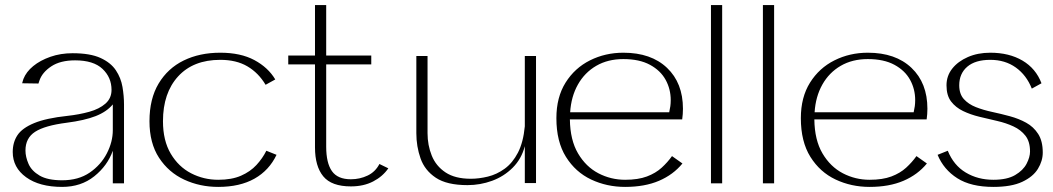

<svg xmlns="http://www.w3.org/2000/svg" viewBox="-20 -720 4135 754"><path d="M224 14Q135 14 82.5 -24Q30 -62 30 -123Q30 -161 48.5 -189Q67 -217 114 -236.5Q161 -256 245 -265Q291 -270 330.5 -281Q370 -292 394 -313Q418 -334 418 -367Q418 -416 382.5 -449.5Q347 -483 275 -483Q217 -483 181.5 -459.5Q146 -436 135 -404Q134 -401 133 -398Q132 -395 131 -392L67 -393Q68 -398 69.5 -402Q71 -406 72 -410Q83 -438 110.5 -460.5Q138 -483 178 -497Q218 -511 265 -511Q334 -511 374.5 -492.5Q415 -474 435 -444Q455 -414 461 -378.5Q467 -343 467 -310V0H423V-128Q402 -69 350 -27.5Q298 14 224 14ZM224 -12Q288 -12 332 -42Q376 -72 399.5 -117.5Q423 -163 423 -209V-310Q399 -281 355.5 -264Q312 -247 242 -238Q156 -227 118 -202.5Q80 -178 80 -129Q80 -104 92 -76.5Q104 -49 135.5 -30.5Q167 -12 224 -12Z M837 14Q765 14 703.5 -14.5Q642 -43 604.5 -100.5Q567 -158 567 -244Q567 -332 603 -392Q639 -452 701.5 -482.5Q764 -513 845 -513Q925 -513 979 -484Q1033 -455 1061 -408L1023 -387Q995 -434 951.5 -459.5Q908 -485 845 -485Q739 -485 679.5 -420Q620 -355 620 -244Q620 -168 650.5 -116.5Q681 -65 730.5 -39.5Q780 -14 837 -14Q890 -14 926.5 -30Q963 -46 987 -72Q1011 -98 1026 -128L1066 -112Q1037 -51 979.5 -18.5Q922 14 837 14Z M1358 12Q1282 12 1249.5 -27.5Q1217 -67 1217 -141V-467H1112V-502H1217V-700H1261V-502H1438V-467H1261V-144Q1261 -80 1283.5 -48Q1306 -16 1358 -16Q1393 -16 1423.5 -30.5Q1454 -45 1470 -76L1505 -59Q1483 -27 1445.5 -7.5Q1408 12 1358 12Z M1816 7Q1735 7 1691.5 -22Q1648 -51 1631.5 -98Q1615 -145 1615 -197V-500H1659V-197Q1659 -150 1675.5 -109Q1692 -68 1729.5 -43Q1767 -18 1829 -18Q1861 -18 1896 -26.5Q1931 -35 1962 -57.5Q1993 -80 2014 -120.5Q2035 -161 2041 -224V-500H2085V-1H2041V-146Q2028 -96 1993.5 -61.5Q1959 -27 1912.5 -10Q1866 7 1816 7Z M2660 -78Q2624 -34 2568 -10Q2512 14 2435 14Q2363 14 2301.5 -15Q2240 -44 2202.5 -104Q2165 -164 2165 -256Q2165 -338 2201 -395.5Q2237 -453 2297 -483Q2357 -513 2428 -513Q2537 -513 2599.5 -453.5Q2662 -394 2662 -293Q2662 -272 2659 -251H2218Q2219 -170 2250 -117.5Q2281 -65 2330 -39.5Q2379 -14 2435 -14Q2486 -14 2520.5 -27Q2555 -40 2578.5 -61.5Q2602 -83 2619 -107ZM2428 -488Q2367 -488 2321.5 -461.5Q2276 -435 2249.5 -388Q2223 -341 2219 -279H2608Q2611 -292 2612.5 -303Q2614 -314 2614 -327Q2614 -370 2594 -406.5Q2574 -443 2532.5 -465.5Q2491 -488 2428 -488Z M2772 0V-700H2816V0Z M2976 0V-700H3020V0Z M3620 -78Q3584 -34 3528 -10Q3472 14 3395 14Q3323 14 3261.5 -15Q3200 -44 3162.5 -104Q3125 -164 3125 -256Q3125 -338 3161 -395.5Q3197 -453 3257 -483Q3317 -513 3388 -513Q3497 -513 3559.5 -453.5Q3622 -394 3622 -293Q3622 -272 3619 -251H3178Q3179 -170 3210 -117.5Q3241 -65 3290 -39.5Q3339 -14 3395 -14Q3446 -14 3480.5 -27Q3515 -40 3538.5 -61.5Q3562 -83 3579 -107ZM3388 -488Q3327 -488 3281.5 -461.5Q3236 -435 3209.5 -388Q3183 -341 3179 -279H3568Q3571 -292 3572.5 -303Q3574 -314 3574 -327Q3574 -370 3554 -406.5Q3534 -443 3492.5 -465.5Q3451 -488 3388 -488Z M3869 -513Q3943 -513 3995.5 -482Q4048 -451 4070 -393L4032 -372Q4011 -425 3969 -455Q3927 -485 3869 -485Q3810 -485 3778.5 -458Q3747 -431 3747 -385Q3747 -351 3765 -331Q3783 -311 3812 -299.5Q3841 -288 3876 -280.5Q3911 -273 3946 -263.5Q3981 -254 4010 -238Q4039 -222 4057 -194Q4075 -166 4075 -121Q4075 -88 4056 -57Q4037 -26 3994.5 -6Q3952 14 3881 14Q3793 14 3739.5 -20Q3686 -54 3662 -112L3702 -128Q3725 -71 3772.5 -42.5Q3820 -14 3881 -14Q3935 -14 3966.5 -32.5Q3998 -51 4011.5 -77Q4025 -103 4025 -125Q4025 -164 4007 -187Q3989 -210 3960 -223.5Q3931 -237 3896 -245Q3861 -253 3826 -261.5Q3791 -270 3762 -284Q3733 -298 3715 -321.5Q3697 -345 3697 -385Q3697 -422 3719.5 -450.5Q3742 -479 3781 -496Q3820 -513 3869 -513Z"/></svg>

Font: Panamera Light
Style: Regular
Weight: 300
Designer: Bastien Sozeau
Foundry: NBR — Bastien Sozeau
Version: Version 3.002; ttfautohint (v1.8.4.7-5d5b);gftools[0.9.33]